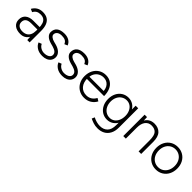

<svg xmlns="http://www.w3.org/2000/svg" viewBox="256 -1739 3178 3178"><g transform="rotate(45 1845.5 -150.0)"><path d="M381 -75V-268Q381 -332 366.5 -374Q352 -416 321.5 -436.5Q291 -457 242 -457Q197 -457 166.5 -439Q136 -421 116 -383L62 -407Q93 -460 137.5 -486Q182 -512 242 -512Q309 -512 353 -485Q397 -458 419 -404Q441 -350 441 -268V0H386ZM45 -141Q45 -215 94.5 -256Q144 -297 232 -297H382V-242H240Q170 -242 137.5 -216.5Q105 -191 105 -141Q105 -95 137.5 -69Q170 -43 228 -43Q276 -43 310.5 -62.5Q345 -82 363 -120.5Q381 -159 381 -214H416Q416 -111 367 -49.5Q318 12 232 12Q144 12 94.5 -28.5Q45 -69 45 -141Z M546 -105 600 -125Q616 -88 654 -65.5Q692 -43 735 -43Q790 -43 826 -65.5Q862 -88 862 -127Q862 -162 835.5 -185Q809 -208 755 -223L706 -236Q639 -254 602.5 -288Q566 -322 566 -366Q566 -436 612 -474Q658 -512 749 -512Q813 -512 858 -485Q903 -458 922 -409L868 -386Q853 -424 822 -440.5Q791 -457 740 -457Q687 -457 656.5 -434Q626 -411 626 -371Q626 -348 651.5 -326.5Q677 -305 724 -293L767 -282Q840 -263 881 -223.5Q922 -184 922 -132Q922 -88 899.5 -55Q877 -22 837 -5Q797 12 746 12Q666 12 614.5 -22.5Q563 -57 546 -105Z M1012 -105 1066 -125Q1082 -88 1120 -65.5Q1158 -43 1201 -43Q1256 -43 1292 -65.5Q1328 -88 1328 -127Q1328 -162 1301.5 -185Q1275 -208 1221 -223L1172 -236Q1105 -254 1068.5 -288Q1032 -322 1032 -366Q1032 -436 1078 -474Q1124 -512 1215 -512Q1279 -512 1324 -485Q1369 -458 1388 -409L1334 -386Q1319 -424 1288 -440.5Q1257 -457 1206 -457Q1153 -457 1122.5 -434Q1092 -411 1092 -371Q1092 -348 1117.5 -326.5Q1143 -305 1190 -293L1233 -282Q1306 -263 1347 -223.5Q1388 -184 1388 -132Q1388 -88 1365.5 -55Q1343 -22 1303 -5Q1263 12 1212 12Q1132 12 1080.5 -22.5Q1029 -57 1012 -105Z M1478 -250Q1478 -326 1509 -385.5Q1540 -445 1594.5 -478.5Q1649 -512 1719 -512Q1789 -512 1839 -478Q1889 -444 1915 -383Q1941 -322 1941 -243H1514L1537 -262Q1537 -160 1587.5 -101.5Q1638 -43 1724 -43Q1780 -43 1821 -70.5Q1862 -98 1886 -145L1936 -114Q1906 -56 1851.5 -22Q1797 12 1724 12Q1653 12 1597 -21.5Q1541 -55 1509.5 -114.5Q1478 -174 1478 -250ZM1517 -298H1902L1877 -279Q1877 -359 1834 -408Q1791 -457 1719 -457Q1671 -457 1630.5 -434.5Q1590 -412 1566 -371.5Q1542 -331 1542 -280Z M2061 165 2059 164 2081 114 2090 119Q2116 133 2158 145Q2200 157 2242 157Q2325 157 2374 107Q2423 57 2423 -46V-500H2483V-46Q2483 38 2451 96.5Q2419 155 2364.5 183.5Q2310 212 2242 212Q2185 212 2139.5 197Q2094 182 2061 165ZM2021 -258Q2021 -332 2050 -389.5Q2079 -447 2130.5 -479.5Q2182 -512 2247 -512Q2310 -512 2359 -479.5Q2408 -447 2435.5 -389.5Q2463 -332 2463 -258Q2463 -183 2435.5 -124.5Q2408 -66 2359 -33Q2310 0 2247 0Q2182 0 2130.5 -33Q2079 -66 2050 -124.5Q2021 -183 2021 -258ZM2423 -258Q2423 -316 2402 -362Q2381 -408 2343.5 -434Q2306 -460 2258 -460Q2207 -460 2166.5 -434Q2126 -408 2103.5 -362Q2081 -316 2081 -258Q2081 -199 2104 -152Q2127 -105 2167.5 -79Q2208 -53 2259 -53Q2306 -53 2343.5 -79Q2381 -105 2402 -152Q2423 -199 2423 -258Z M2633 -500H2689L2693 -408V0H2633ZM2992 -256H3052V0H2992ZM2844 -456Q2773 -456 2733 -403.5Q2693 -351 2693 -257H2656Q2656 -337 2679 -394Q2702 -451 2746.5 -481.5Q2791 -512 2855 -512Q2947 -512 3000 -455.5Q3053 -399 3052 -279V-256H2992Q2992 -371 2953.5 -413.5Q2915 -456 2844 -456Z M3157 -250Q3157 -326 3188 -385.5Q3219 -445 3274.5 -478.5Q3330 -512 3401 -512Q3472 -512 3528 -478.5Q3584 -445 3615 -385.5Q3646 -326 3646 -250Q3646 -174 3615 -114.5Q3584 -55 3528.5 -21.5Q3473 12 3403 12Q3332 12 3276 -21.5Q3220 -55 3188.5 -114.5Q3157 -174 3157 -250ZM3586 -250Q3586 -310 3562.5 -357Q3539 -404 3496.5 -430.5Q3454 -457 3401 -457Q3348 -457 3306 -430.5Q3264 -404 3240.5 -357Q3217 -310 3217 -250Q3217 -190 3240.5 -143Q3264 -96 3306.5 -69.5Q3349 -43 3403 -43Q3456 -43 3497.5 -69.5Q3539 -96 3562.5 -143Q3586 -190 3586 -250Z"/></g></svg>

Font: Oak Sans Light
Style: Regular
Weight: 400
Designer: Erik Kennedy, Walven
Foundry: Erik Kennedy, Walven
Version: Version 1.100;Glyphs 3.1.2 (3151)